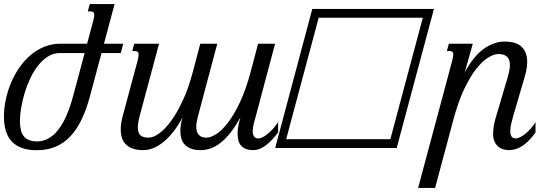

<svg xmlns="http://www.w3.org/2000/svg" viewBox="-25 -736 2756 955"><path d="M396 -472.2H272.9Q240.7 -472.2 213.6 -455.1Q186.5 -438 164.3 -409.9Q142.1 -381.8 125.2 -345.7Q108.4 -309.6 97.2 -272.2Q85.9 -234.9 80.1 -198.7Q74.2 -162.6 74.2 -134.3Q74.2 -109.9 78.4 -91.1Q82.5 -72.3 92.5 -59.3Q102.5 -46.4 118.9 -39.6Q135.3 -32.7 159.7 -32.7Q190.4 -32.7 217 -47.9Q243.7 -63 265.6 -91.6Q287.6 -120.1 305.7 -161.6Q323.7 -203.1 337.9 -255.4ZM438.5 -630.9Q443.8 -651.4 443.8 -661.1Q443.8 -671.9 439 -675.5Q434.1 -679.2 425.3 -679.2H411.6L421.4 -715.8H544.9L492.2 -518.6H587.9L575.7 -472.2H480L421.4 -253.4Q404.3 -190.4 380.6 -141.1Q356.9 -91.8 325 -57.9Q293 -23.9 251.7 -6.3Q210.4 11.2 157.7 11.2Q113.8 11.2 82.8 -0.5Q51.8 -12.2 32.2 -33.7Q12.7 -55.2 3.7 -86.2Q-5.4 -117.2 -5.4 -156.2Q-5.4 -196.3 3.4 -238.8Q12.2 -281.2 28.8 -321.5Q45.4 -361.8 69.6 -397.5Q93.8 -433.1 125 -460.2Q156.2 -487.3 194.1 -502.9Q231.9 -518.6 275.4 -518.6H408.2Z M1002 -51.3Q1022.9 -51.3 1051.3 -69.3Q1079.6 -87.4 1109.6 -126.7Q1139.6 -166 1168.9 -228.3Q1198.2 -290.5 1221.7 -378.4L1258.8 -518.6H1343.3L1247.1 -157.2Q1242.7 -141.6 1237.3 -121.1Q1231.9 -100.6 1231.9 -83Q1231.9 -67.4 1238.3 -57.4Q1244.6 -47.4 1261.7 -47.4Q1268.1 -47.4 1279.1 -52.5Q1290 -57.6 1303.5 -67.9Q1316.9 -78.1 1331.1 -93.3Q1345.2 -108.4 1358.4 -128.4V-77.1Q1343.8 -58.1 1328.9 -42Q1314 -25.9 1298.6 -14.2Q1283.2 -2.4 1267.3 4.2Q1251.5 10.7 1234.9 10.7Q1212.4 10.7 1197.3 4.4Q1182.1 -2 1173.1 -12.9Q1164.1 -23.9 1160.4 -38.6Q1156.7 -53.2 1156.7 -70.3Q1156.7 -90.3 1160.9 -111.3Q1165 -132.3 1170.9 -152.8Q1146.5 -107.9 1122.1 -76.9Q1097.7 -45.9 1073 -26.4Q1048.3 -6.8 1023.4 2Q998.5 10.7 972.7 10.7Q943.8 10.7 924.6 3.2Q905.3 -4.4 893.6 -17.3Q881.8 -30.3 877 -47.6Q872.1 -64.9 872.1 -84.5Q872.1 -101.6 875 -118.7Q877.9 -135.7 883.3 -152.8Q863.3 -114.7 840.1 -84.5Q816.9 -54.2 791.7 -33Q766.6 -11.7 740.2 -0.5Q713.9 10.7 688 10.7Q658.2 10.7 637 3.7Q615.7 -3.4 602.1 -16.6Q588.4 -29.8 582 -48.6Q575.7 -67.4 575.7 -90.8Q575.2 -106.9 578.1 -124.8Q581.1 -142.6 586.4 -162.6L659.2 -433.6Q664.6 -454.1 664.6 -464.4Q664.6 -474.6 659.9 -478.3Q655.3 -481.9 646.5 -481.9H632.8L642.6 -518.6H766.1L671.4 -165.5Q666 -146 663.3 -130.1Q660.6 -114.3 660.6 -101.6Q660.6 -75.7 673.3 -63.5Q686 -51.3 713.9 -51.3Q736.8 -51.3 765.9 -71.8Q794.9 -92.3 825.2 -133.3Q855.5 -174.3 884 -235.6Q912.6 -296.9 934.1 -378.4L971.2 -518.6H1055.7L959.5 -157.2Q951.2 -126.5 951.2 -106Q951.2 -51.3 1002 -51.3Z M1343.8 0 1528.3 -691.4H2133.3L1948.2 0ZM1916.5 -43.5 2078.1 -647.9H1560.1L1398.4 -43.5Z M2224.1 -433.6Q2226.6 -443.8 2228 -451.4Q2229.5 -459 2229.5 -464.4Q2229.5 -474.6 2224.9 -478.3Q2220.2 -481.9 2211.4 -481.9H2197.8L2207.5 -518.6H2326.7L2286.1 -375Q2329.6 -456.1 2380.9 -492.7Q2432.1 -529.3 2483.9 -529.3Q2543 -529.3 2570.1 -502.7Q2597.2 -476.1 2597.2 -428.7Q2597.2 -396 2585.4 -356L2527.3 -157.2Q2523.4 -143.1 2518.3 -122.8Q2513.2 -102.5 2513.2 -84.5Q2513.2 -64.9 2520 -56.2Q2526.9 -47.4 2539.6 -47.4Q2549.8 -47.4 2562.7 -54Q2575.7 -60.5 2589.1 -71.5Q2602.5 -82.5 2615.5 -97.2Q2628.4 -111.8 2638.7 -128.4V-77.1Q2606 -31.7 2573.7 -10.5Q2541.5 10.7 2506.3 10.7Q2489.7 10.7 2475.3 5.6Q2460.9 0.5 2450.4 -9.5Q2439.9 -19.5 2433.8 -34.4Q2427.7 -49.3 2427.7 -68.8Q2427.7 -89.8 2431.2 -109.9Q2434.6 -129.9 2440.4 -149.4L2500.5 -353Q2505.9 -371.1 2508.5 -386Q2511.2 -400.9 2511.2 -413.1Q2511.2 -467.3 2454.6 -467.3Q2431.6 -467.3 2402.3 -449.2Q2373 -431.2 2342.5 -391.8Q2312 -352.5 2282.7 -290.3Q2253.4 -228 2230 -140.1L2139.2 198.7H2054.7Z"/></svg>

Font: Arian AMU Serif
Style: Italic
Weight: 400
Italic angle: -15°
Designer: Ruben Hakobyan (Tarumian)
Foundry: Ruben Hakobyan (Tarumian)
Version: Version 1.002